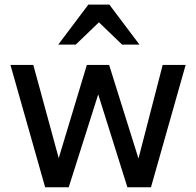

<svg xmlns="http://www.w3.org/2000/svg" viewBox="-20 -796 833 816"><path d="M24.4 -520H121.6L235.4 -102.5H223.1L349.1 -520H443.8L575.2 -101.1H563L671.4 -520H769L621.6 0H521.5L390.6 -416.5H404.3L272 0H171.9ZM227.5 -606.4 355.5 -776.4H444.8L572.8 -606.4H499L377.9 -722.7H422.9L301.8 -606.4Z"/></svg>

Font: Monda Medium
Style: Regular
Weight: 500
Designer: Vernon Adams
Foundry: Vernon Adams
Version: Version 2.200